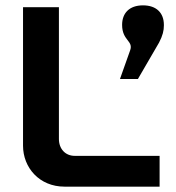

<svg xmlns="http://www.w3.org/2000/svg" viewBox="-20 -697 656 717"><path d="M66 -670V-153C66 -71 127 0 221 0H576V-115H259C224 -115 200 -141 200 -178V-670ZM428 -402H495L574 -538C588 -565 592 -583 592 -602V-604C592 -649 564 -677 514 -677C463 -677 436 -648 436 -604C436 -545 479 -545 466 -509Z"/></svg>

Font: LT Wave Alt Bold
Style: Regular
Weight: 700
Designer: Daniel Lyons
Version: Version 2.5 (Glyphs App)